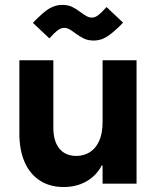

<svg xmlns="http://www.w3.org/2000/svg" viewBox="-20 -750 637 784"><path d="M537.6 0H398.9V-503.9H537.6ZM291.5 -113.3Q321.8 -113.3 346.2 -128.2Q370.6 -143.1 384.8 -174.1Q398.9 -205.1 398.9 -252L414.6 -158.2V-74.7H383.3L414.6 -158.2Q414.6 -107.4 392.3 -68.6Q370.1 -29.8 330.6 -8.1Q291 13.7 240.2 13.7Q183.6 13.7 142.8 -12.7Q102.1 -39.1 80.6 -88.1Q59.1 -137.2 59.1 -205.1V-503.9H197.8V-228.5Q197.8 -173.3 222.4 -143.3Q247.1 -113.3 291.5 -113.3ZM286.1 -615.2Q272 -626 262.2 -631.1Q252.4 -636.2 241.7 -636.2Q229.5 -636.2 216.3 -626.7Q203.1 -617.2 181.6 -593.3L114.3 -656.7Q119.1 -661.6 123.8 -666.5Q128.4 -671.4 132.8 -675.3Q153.8 -695.8 168.7 -706.8Q183.6 -717.8 200 -723.9Q216.3 -730 234.4 -730Q257.3 -730 273.9 -722.2Q290.5 -714.4 310.5 -699.2Q325.2 -688.5 335 -683.3Q344.7 -678.2 355 -678.2Q368.2 -678.2 381.1 -688Q394 -697.8 415 -721.2L482.4 -657.7Q478 -652.8 473.6 -648.4Q469.2 -644 464.4 -639.2Q443.4 -619.6 428.2 -608.2Q413.1 -596.7 397 -590.6Q380.9 -584.5 362.3 -584.5Q339.4 -584.5 322.8 -592.5Q306.2 -600.6 286.1 -615.2Z"/></svg>

Font: Wanted Sans Std Variable
Style: Regular
Weight: 400
Designer: Original Design by Kil Hyung-jin and Kang Hanbin, Wanted Lab, Inc;
Foundry: Wanted Lab, Inc.
Version: Version 1.003;Glyphs 3.2 (3227)